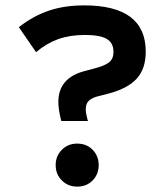

<svg xmlns="http://www.w3.org/2000/svg" viewBox="-20 -682 620 714"><path d="M208 -232Q197 -273 197 -303Q197 -391 292 -417L326 -426Q369 -437 385.5 -450Q402 -463 402 -489Q402 -523 376.5 -537.5Q351 -552 296 -552Q240 -552 196.5 -536.5Q153 -521 114 -488L50 -581Q104 -623 162 -642.5Q220 -662 293 -662Q522 -662 522 -490Q522 -426 488 -389Q454 -352 380 -333L348 -325Q323 -319 311 -308Q299 -297 299 -276Q299 -267 301 -256.5Q303 -246 307 -232ZM267 12Q233 12 210 -11Q187 -34 187 -68Q187 -102 210 -125Q233 -148 267 -148Q302 -148 324.5 -125Q347 -102 347 -68Q347 -34 324.5 -11Q302 12 267 12Z"/></svg>

Font: Sometype Mono
Style: Bold
Weight: 700
Monospace: yes
Designer: Ryoichi Tsunekawa
Foundry: Dharma Type
Version: Version 1.000; ttfautohint (v1.8.3)